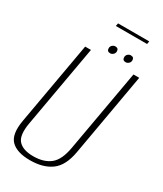

<svg xmlns="http://www.w3.org/2000/svg" viewBox="-217 -951 876 1035"><g transform="rotate(30 221.5 -434.0)"><path d="M154.5 5Q73 5 36.2 -31.8Q-0.5 -68.5 15.5 -160L106.5 -674.5H142.5L52.5 -166Q38 -85 66.2 -53.8Q94.5 -22.5 159 -22.5Q224.5 -22.5 263.8 -53.8Q303 -85 317 -166L407 -674.5H443L352.5 -160Q336.5 -68.5 286.2 -31.8Q236 5 154.5 5ZM240.5 -710.5Q220.5 -710.5 220.5 -730.5Q220.5 -742 228.8 -749.5Q237 -757 247.5 -757Q267.5 -757 267.5 -737Q267.5 -726 259.2 -718.2Q251 -710.5 240.5 -710.5ZM337 -710.5Q317 -710.5 317 -730.5Q317 -742 325.2 -749.5Q333.5 -757 343.5 -757Q364 -757 364 -737Q364 -726 355.5 -718.2Q347 -710.5 337 -710.5ZM194 -853.5 197.5 -871.5H391.5L388.5 -853.5Z"/></g></svg>

Font: Anybody ExtraLight
Style: Italic
Weight: 200
Italic angle: -10°
Designer: Tyler Finck
Foundry: Etcetera Type Company
Version: Version 1.010; ttfautohint (v1.8.3) -l 8 -r 50 -G 200 -x 14 